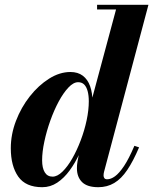

<svg xmlns="http://www.w3.org/2000/svg" viewBox="-20 -770 638 800"><path d="M389.5 10Q343.5 10 322 -11.2Q300.5 -32.5 300.5 -69Q300.5 -74.5 301 -82.2Q301.5 -90 303 -97.5L318 -175L350 -257L352.5 -317.5L463.5 -730.5H384.5V-750H598.5L413.5 -54Q411.5 -46.5 411.5 -38.5Q411.5 -32.5 414.8 -27.8Q418 -23 426.5 -23Q442 -23 459.2 -35.5Q476.5 -48 496.8 -78.2Q517 -108.5 540 -162.5L559.5 -156Q535 -98.5 510.2 -61.8Q485.5 -25 456 -7.5Q426.5 10 389.5 10ZM156 10Q87 10 56 -34.2Q25 -78.5 25 -152.5Q25 -210 46.5 -266.2Q68 -322.5 104.2 -368.5Q140.5 -414.5 184.5 -442.2Q228.5 -470 273.5 -470Q304.5 -470 325 -454.5Q345.5 -439 355.5 -410.8Q365.5 -382.5 365.5 -344.5Q365.5 -320 359.2 -284.2Q353 -248.5 341 -208.8Q329 -169 311.2 -130.2Q293.5 -91.5 270.2 -59.8Q247 -28 218.5 -9Q190 10 156 10ZM199 -34Q219 -34 240.2 -54.8Q261.5 -75.5 281 -109.5Q300.5 -143.5 316.2 -185Q332 -226.5 341 -269Q350 -311.5 350 -348Q350 -372 345.2 -390Q340.5 -408 330.8 -417.8Q321 -427.5 305.5 -427.5Q286 -427.5 265 -405.2Q244 -383 224.5 -346.8Q205 -310.5 189.5 -267Q174 -223.5 164.8 -180.2Q155.5 -137 155.5 -102Q155.5 -70 166.5 -52Q177.5 -34 199 -34Z"/></svg>

Font: Bodoni Moda
Style: Bold Italic
Weight: 700
Italic angle: -13°
Version: Version 2.004